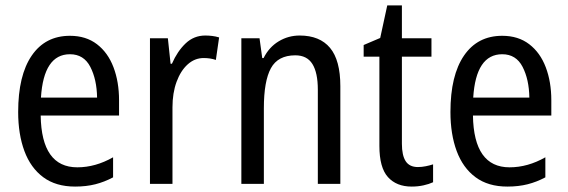

<svg xmlns="http://www.w3.org/2000/svg" viewBox="-20 -678 2096 708"><path d="M238 -546Q297 -546 337.5 -515Q378 -484 398.5 -430Q419 -376 419 -308V-252H130Q133 -61 265 -61Q332 -61 397 -98V-24Q365 -7 331.5 1.5Q298 10 257 10Q186 10 139.5 -24.5Q93 -59 70 -121Q47 -183 47 -265Q47 -400 97 -473Q147 -546 238 -546ZM238 -478Q141 -478 131 -318H338Q337 -385 313 -431.5Q289 -478 238 -478Z M737 -547Q749 -547 762 -545.5Q775 -544 788 -540L776 -457Q756 -464 731 -464Q698 -464 672 -440.5Q646 -417 631 -376Q616 -335 616 -282V0H533V-537H599L609 -443H614Q634 -489 664.5 -518Q695 -547 737 -547Z M1085 -547Q1159 -547 1197 -501.5Q1235 -456 1235 -360V0H1152V-347Q1152 -410 1132 -442Q1112 -474 1069 -474Q1005 -474 979 -426.5Q953 -379 953 -279V0H870V-537H937L947 -464H952Q972 -504 1007.5 -525.5Q1043 -547 1085 -547Z M1521 -62Q1535 -62 1550 -65Q1565 -68 1577 -72V-6Q1562 1 1541.5 5.5Q1521 10 1498 10Q1442 10 1410.5 -25Q1379 -60 1379 -140V-469H1321V-512L1382 -538L1408 -658H1462V-537H1571V-469H1462V-148Q1462 -105 1476 -83.5Q1490 -62 1521 -62Z M1832 -546Q1891 -546 1931.5 -515Q1972 -484 1992.5 -430Q2013 -376 2013 -308V-252H1724Q1727 -61 1859 -61Q1926 -61 1991 -98V-24Q1959 -7 1925.5 1.5Q1892 10 1851 10Q1780 10 1733.5 -24.5Q1687 -59 1664 -121Q1641 -183 1641 -265Q1641 -400 1691 -473Q1741 -546 1832 -546ZM1832 -478Q1735 -478 1725 -318H1932Q1931 -385 1907 -431.5Q1883 -478 1832 -478Z"/></svg>

Font: Noto Sans Bengali UI Condensed
Style: Regular
Weight: 400
Width: 3
Designer: Jelle Bosma - Monotype Design Team
Foundry: Monotype Imaging Inc.
Version: Version 2.003; ttfautohint (v1.8.4.7-5d5b)